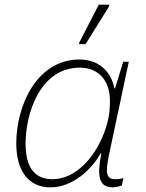

<svg xmlns="http://www.w3.org/2000/svg" viewBox="-20 -796 627 826"><path d="M320 -606H348L449 -768L451 -776H405L321 -613ZM197 10C295 10 377 -71 413 -136H416C399 -49 400 10 464 10C476 10 493 6 504 2L511 -30C500 -26 486 -25 475 -25C447 -25 440 -41 440 -65C440 -81 443 -101 447 -121L534 -530H510L475 -416H472C459 -485 408 -540 322 -540C138 -540 50 -341 50 -179C50 -58 105 10 197 10ZM206 -25C125 -25 90 -81 90 -179C90 -300 148 -505 324 -505C397 -505 453 -457 453 -361C453 -338 452 -296 436 -248C396 -122 306 -25 206 -25Z"/></svg>

Font: Noto Sans ExtraLight
Style: Italic
Weight: 200
Italic angle: -12°
Designer: Monotype Design Team
Foundry: Monotype Imaging Inc.
Version: Version 2.013